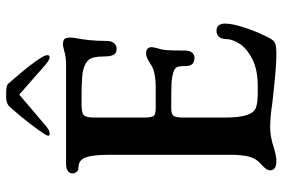

<svg xmlns="http://www.w3.org/2000/svg" viewBox="-166 -735 911 619"><g transform="rotate(-90 289.5 -425.5)"><path d="M50 -10Q50 -17 54 -22.5Q58 -28 66 -36Q73 -42 80 -50Q91 -63 95.5 -85Q100 -107 100 -140V-528Q100 -586 90 -608Q81 -628 60 -628H58Q50 -628 45 -634Q40 -640 40 -648Q40 -656 47.5 -662Q55 -668 70 -668H393Q416 -668 439 -675Q443 -676 447.5 -677Q452 -678 457 -678Q473 -678 476 -668Q478 -660 478 -656Q478 -646 475 -631Q472 -615 469.5 -591.5Q467 -568 467 -538Q467 -522 460 -513.5Q453 -505 442 -505Q428 -505 422.5 -514.5Q417 -524 417 -545Q417 -564 414 -577.5Q411 -591 402 -599Q388 -611 364.5 -614.5Q341 -618 291 -618H260Q235 -618 227.5 -610.5Q220 -603 220 -578V-419Q220 -393 225 -386Q230 -379 250 -379H319Q360 -379 383 -390L395 -397Q402 -402 410.5 -406Q419 -410 427 -410Q447 -410 447 -391L445 -380L444 -376Q439 -361 437.5 -345.5Q436 -330 436 -284Q436 -270 429.5 -262Q423 -254 413 -254Q399 -254 392.5 -261Q386 -268 386 -284Q386 -303 382.5 -310.5Q379 -318 366 -322Q351 -327 330.5 -328Q310 -329 250 -329Q231 -329 225.5 -321.5Q220 -314 220 -289V-160Q220 -109 228 -85.5Q236 -62 251.5 -56Q267 -50 300 -50H320Q375 -50 409.5 -68Q444 -86 458.5 -109.5Q473 -133 473 -151Q473 -167 480.5 -175Q488 -183 499 -183Q523 -183 523 -155Q523 -131 508.5 -88Q494 -45 475 -10Q468 3 458 6.5Q448 10 425 10Q382 10 295 0L267 -3Q222 -10 189 -10Q158 -10 122 2Q96 10 80 10Q50 10 50 -10ZM167 -738Q180 -758 201.5 -786Q223 -814 254 -849Q264 -861 284 -861H304Q326 -861 332 -851Q370 -808 392.5 -778Q415 -748 420 -735Q422 -728 420.5 -724.5Q419 -721 414 -721Q405 -721 385 -739L294 -819L200 -739Q189 -729 182 -725Q175 -721 167 -721Q156 -721 167 -738Z"/></g></svg>

Font: Raigarh
Style: Regular
Weight: 400
Designer: jaikishan Patel
Foundry: MagicType
Version: Version 1.000;FEAKit 1.0